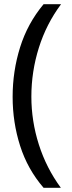

<svg xmlns="http://www.w3.org/2000/svg" viewBox="-20 -734 340 912"><path d="M40 -274Q40 -396 75.5 -509.5Q111 -623 187 -714H270Q200 -620 164.5 -507Q129 -394 129 -275Q129 -159 164.5 -47.5Q200 64 269 158H187Q111 70 75.5 -41.5Q40 -153 40 -274Z"/></svg>

Font: Noto Sans Kawi
Style: Regular
Weight: 400
Designer: Fadhl Haqq
Version: Version 1.000